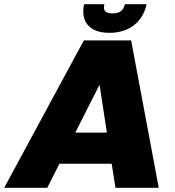

<svg xmlns="http://www.w3.org/2000/svg" viewBox="-62 -898 837 918"><path d="M490 0H697L565 -705H339L-42 0H164L222 -115H472ZM449 -264H298L414 -493ZM340 -878C323 -799 361 -741 461 -741C562 -741 622 -799 639 -878H535C528 -847 510 -834 477 -834C441 -834 430 -847 437 -878Z"/></svg>

Font: SVN-Poppins ExtraBold
Style: Italic
Weight: 800
Italic angle: -10°
Designer: Ninad Kale (Devanagari), Jonny Pinhorn (Latin)
Foundry: Indian Type Foundry
Version: Version 3.002 2017